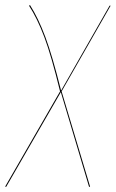

<svg xmlns="http://www.w3.org/2000/svg" viewBox="-80 -539 451 748"><path d="M160 -183 271 188 267 189 157 -180 -56 189 -60 188 154 -183Q120 -322 92.5 -395Q65 -468 33 -517L37 -519Q69 -469 96.5 -395.5Q124 -322 158 -186L347 -517H351Z"/></svg>

Font: Fira Sans Condensed Four
Style: Italic
Weight: 100
Width: 3
Italic angle: -8°
Designer: bBox Type GmbH & Carrois Corporate GbR & Edenspiekermann AG
Foundry: bBox Type GmbH & Carrois Corporate GbR & Edenspiekermann AG
Version: Version 4.301